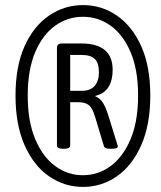

<svg xmlns="http://www.w3.org/2000/svg" viewBox="-20 -730 632 755"><path d="M306 5Q233 5 172.5 -37Q112 -79 76.5 -159.5Q41 -240 41 -354Q41 -469 76.5 -548Q112 -627 172.5 -668.5Q233 -710 306 -710Q380 -710 440 -668.5Q500 -627 535.5 -548Q571 -469 571 -354Q571 -240 535.5 -159.5Q500 -79 440 -37Q380 5 306 5ZM306 -41Q366 -41 415 -77Q464 -113 493.5 -183Q523 -253 523 -354Q523 -456 493.5 -525Q464 -594 415 -629Q366 -664 306 -664Q246 -664 197 -629Q148 -594 118.5 -525Q89 -456 89 -354Q89 -253 118.5 -183Q148 -113 197 -77Q246 -41 306 -41ZM228 -145Q204 -145 204 -158V-541Q204 -559 222 -559H300Q423 -559 423 -455Q423 -415 407 -388.5Q391 -362 355 -353V-351Q373 -344 384.5 -326Q396 -308 405 -279L441 -163Q442 -160 442.5 -158Q443 -156 443 -154Q443 -145 418 -145H412Q393 -145 389 -154L354 -270Q344 -305 329.5 -316.5Q315 -328 289 -328H256V-158Q256 -145 232 -145ZM256 -373H304Q335 -373 352 -392Q369 -411 369 -445Q369 -482 353 -498Q337 -514 300 -514H256Z"/></svg>

Font: Asap Condensed Condensed Regular
Style: Italic
Weight: 400
Width: 3
Italic angle: -6°
Designer: Pablo Cosgaya
Foundry: Omnibus-Type
Version: Version 3.001; ttfautohint (v1.8.4.7-5d5b)